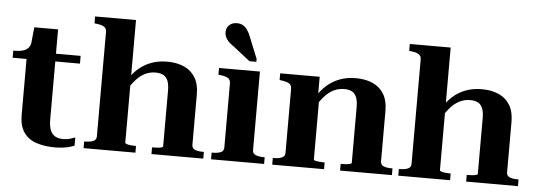

<svg xmlns="http://www.w3.org/2000/svg" viewBox="-50 -927 3034 1085"><g transform="rotate(5 1466.5 -384.5)"><path d="M8 -474V-514H12Q41 -514 61 -519.5Q81 -525 93 -538Q105 -551 107 -574L142 -518H390V-474ZM250 -144Q250 -105 260 -82.5Q270 -60 288.5 -50.5Q307 -41 332 -41Q355 -41 373.5 -47Q392 -53 400 -56V-9Q390 -5 374 -0.5Q358 4 336.5 7Q315 10 289 10Q230 10 184 -5.5Q138 -21 112.5 -58Q87 -95 87 -155V-512L101 -517L115 -656H250Z M684 -747V-51Q684 -47 693 -44Q702 -41 715 -39.5Q728 -38 742 -38H746V0H452V-38H457Q475 -38 489.5 -41Q504 -44 512.5 -51.5Q521 -59 521 -73V-665Q521 -678 515.5 -686Q510 -694 498 -699Q486 -704 467 -706L452 -708V-747ZM1131 0H837V-38H842Q854 -38 867.5 -39Q881 -40 890 -42.5Q899 -45 899 -49V-366Q899 -400 890.5 -421Q882 -442 865 -451.5Q848 -461 820 -461Q789 -461 762 -448Q735 -435 712 -410Q689 -385 667 -349L661 -402Q686 -442 718 -470Q750 -498 790.5 -513Q831 -528 881 -528Q936 -528 977 -509.5Q1018 -491 1040.5 -453.5Q1063 -416 1063 -359V-73Q1063 -59 1071 -51.5Q1079 -44 1093.5 -41Q1108 -38 1125 -38H1131Z M1407 -518V-73Q1407 -52 1425 -45Q1443 -38 1470 -38H1476V0H1175V-38H1181Q1208 -38 1226 -45Q1244 -52 1244 -73V-435Q1244 -456 1231.5 -465Q1219 -474 1190 -478L1175 -480V-518ZM1333 -709 1382 -588V-571H1343L1250 -644Q1230 -657 1217.5 -670Q1205 -683 1199.5 -696Q1194 -709 1194 -724Q1194 -747 1210.5 -763Q1227 -779 1254 -779Q1274 -779 1288 -771Q1302 -763 1313.5 -747Q1325 -731 1333 -709Z M1522 0V-38H1527Q1545 -38 1559.5 -41Q1574 -44 1582.5 -51.5Q1591 -59 1591 -73V-436Q1591 -450 1585 -458Q1579 -466 1567.5 -470.5Q1556 -475 1537 -478L1522 -480V-518H1746V-408L1754 -405V-49Q1754 -45 1763 -43Q1772 -41 1785 -39.5Q1798 -38 1811 -38H1816V0ZM2201 0H1907V-38H1912Q1924 -38 1937.5 -39Q1951 -40 1960 -42.5Q1969 -45 1969 -49V-366Q1969 -400 1960.5 -421Q1952 -442 1935 -451.5Q1918 -461 1890 -461Q1859 -461 1832 -448Q1805 -435 1782 -410Q1759 -385 1737 -349L1731 -402Q1756 -442 1788 -470Q1820 -498 1860.5 -513Q1901 -528 1951 -528Q2006 -528 2047 -509.5Q2088 -491 2110.5 -453.5Q2133 -416 2133 -359V-73Q2133 -59 2141 -51.5Q2149 -44 2163.5 -41Q2178 -38 2195 -38H2201Z M2469 -747V-51Q2469 -47 2478 -44Q2487 -41 2500 -39.5Q2513 -38 2527 -38H2531V0H2237V-38H2242Q2260 -38 2274.5 -41Q2289 -44 2297.5 -51.5Q2306 -59 2306 -73V-665Q2306 -678 2300.5 -686Q2295 -694 2283 -699Q2271 -704 2252 -706L2237 -708V-747ZM2916 0H2622V-38H2627Q2639 -38 2652.5 -39Q2666 -40 2675 -42.5Q2684 -45 2684 -49V-366Q2684 -400 2675.5 -421Q2667 -442 2650 -451.5Q2633 -461 2605 -461Q2574 -461 2547 -448Q2520 -435 2497 -410Q2474 -385 2452 -349L2446 -402Q2471 -442 2503 -470Q2535 -498 2575.5 -513Q2616 -528 2666 -528Q2721 -528 2762 -509.5Q2803 -491 2825.5 -453.5Q2848 -416 2848 -359V-73Q2848 -59 2856 -51.5Q2864 -44 2878.5 -41Q2893 -38 2910 -38H2916Z"/></g></svg>

Font: Roboto Serif 120pt Expanded SemiBold
Style: Regular
Weight: 600
Width: 7
Designer: Greg Gazdowicz
Foundry: Commercial Type
Version: Version 1.008